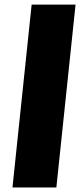

<svg xmlns="http://www.w3.org/2000/svg" viewBox="-20 -830 354 850"><path d="M35.2 0H229.5L314.5 -809.6H120.1Z"/></svg>

Font: Oswald
Style: Heavy
Weight: 800
Designer: Vernon Adams
Foundry: Vernon Adams
Version: 3.0; ttfautohint (v0.95.6-bc232) -l 8 -r 50 -G 200 -x 0 -w "